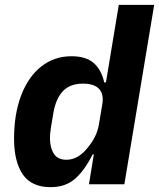

<svg xmlns="http://www.w3.org/2000/svg" viewBox="-20 -760 656 792"><path d="M367 -123H362Q329 -57 289.5 -22.5Q250 12 189 12Q110 12 74 -40.5Q38 -93 38 -188Q38 -290 67.5 -367Q97 -444 150.5 -486Q204 -528 275 -528Q334 -528 366 -500.5Q398 -473 410 -420H417L470 -740H616L493 0H347ZM341 -150Q380 -196 388 -247L402 -330Q409 -371 389 -393Q369 -415 322 -415Q269 -415 239.5 -384Q210 -353 200 -293L190 -233Q186 -209 186 -188Q187 -148 203 -124.5Q219 -101 254 -101Q302 -101 341 -150Z"/></svg>

Font: iA Writer Mono V
Style: Regular
Weight: 400
Italic angle: -9.5°
Designer: Mike Abbink, Paul van der Laan, Pieter van Rosmalen
Foundry: Bold Monday
Version: Version 2.000